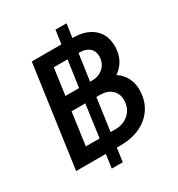

<svg xmlns="http://www.w3.org/2000/svg" viewBox="-217 -984 1132 1222"><g transform="rotate(-30 349.0 -372.5)"><path d="M40 0 144 -745H362L376 -845H457L443 -745H445Q542 -745 596.5 -697Q651 -649 651 -565Q651 -460 568 -401Q609 -373 628.5 -333.5Q648 -294 648 -250Q648 -174 613 -118Q578 -62 515 -31Q452 0 367 0H339L325 100H244L258 0ZM220 -448H320L348 -643H247ZM437 -643H429L401 -448H416Q467 -448 500 -479.5Q533 -511 533 -560Q533 -599 507 -621Q481 -643 437 -643ZM172 -105H273L306 -344H205ZM413 -344H387L354 -105H387Q450 -105 490 -142.5Q530 -180 530 -240Q530 -287 498.5 -315.5Q467 -344 413 -344Z"/></g></svg>

Font: Plus Jakarta Sans SemiBold
Style: Italic
Weight: 600
Italic angle: -8°
Designer: Gumpita Rahayu
Foundry: Tokotype
Version: Version 2.071; ttfautohint (v1.8.4.7-5d5b);gftools[0.9.29]